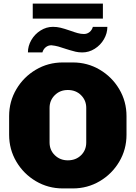

<svg xmlns="http://www.w3.org/2000/svg" viewBox="-20 -1043 758 1073"><path d="M31 -290V-394Q31 -476 71.5 -544.5Q112 -613 180.5 -653.5Q249 -694 331 -694H387Q469 -694 537.5 -653.5Q606 -613 646.5 -544.5Q687 -476 687 -394V-290Q687 -208 646.5 -139.5Q606 -71 537.5 -30.5Q469 10 387 10H331Q249 10 180.5 -30.5Q112 -71 71.5 -139.5Q31 -208 31 -290ZM462 -247V-440Q462 -482 433 -511Q404 -540 359 -540Q315 -540 286 -511Q257 -482 257 -440V-247Q257 -204 286.5 -175.5Q316 -147 359 -147Q404 -147 433 -175.5Q462 -204 462 -247ZM555 -1023V-939H163V-1023ZM440 -750Q420 -750 402.5 -754Q385 -758 369.5 -763Q354 -768 350 -769Q324 -778 306 -783Q288 -788 267 -790Q249 -790 235.5 -779Q222 -768 217 -750H136Q136 -786 155 -819Q174 -852 206.5 -872.5Q239 -893 276 -893Q298 -893 318.5 -888Q339 -883 371 -872Q396 -863 414 -858Q432 -853 449 -853Q467 -853 480.5 -864Q494 -875 499 -893H580Q580 -857 561 -824Q542 -791 509.5 -770.5Q477 -750 440 -750Z"/></svg>

Font: Chivo Black
Style: Regular
Weight: 900
Designer: Hector Gatti
Foundry: Omnibus-Type
Version: Version 1.007